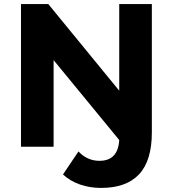

<svg xmlns="http://www.w3.org/2000/svg" viewBox="-20 -720 848 942"><path d="M725 -700V-71Q725 68 662.5 135Q600 202 476 202Q421 202 373 185.5Q325 169 289 136L365 23Q408 69 468 69Q559 69 565 -33L243 -425V0H83V-700H217L565 -275V-700Z"/></svg>

Font: CMG Sans
Style: Bold
Weight: 700
Designer: Julieta Ulanovsky
Foundry: Julieta Ulanovsky
Version: Version 7.200